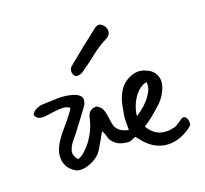

<svg xmlns="http://www.w3.org/2000/svg" viewBox="-120 -799 1037 973"><g transform="rotate(-20 399.0 -313.0)"><path d="M298 -463Q291 -475 293.5 -489Q296 -503 308 -511Q330 -529 351.5 -546.5Q373 -564 395 -582Q417 -599 439 -616Q461 -633 483 -651Q504 -665 521 -651Q540 -635 540 -613.5Q540 -592 519 -580Q472 -557 433.5 -526Q395 -495 354 -467Q343 -456 324 -452.5Q305 -449 298 -463ZM636 32Q599 32 567 15.5Q535 -1 509 -31Q506 -35 496.5 -47Q487 -59 483 -61Q469 -54 456.5 -50Q444 -46 427 -50Q410 -52 395 -59Q380 -66 366 -81Q353 -96 350 -111.5Q347 -127 336 -146Q335 -143 327 -129Q319 -115 308.5 -96.5Q298 -78 287.5 -61.5Q277 -45 270 -39Q252 -23 227.5 -12Q203 -1 179.5 1Q156 3 141 -6Q86 -39 92 -103Q95 -152 164 -230Q170 -237 183.5 -253Q197 -269 209.5 -286Q222 -303 226 -312Q210 -324 187 -324.5Q164 -325 140 -321.5Q116 -318 95 -315.5Q74 -313 60 -318Q53 -320 46.5 -327Q40 -334 40 -341Q39 -346 45.5 -353Q52 -360 59 -364Q68 -369 78.5 -372.5Q89 -376 99 -376Q140 -378 181.5 -379Q223 -380 263 -368Q328 -347 291 -292Q275 -270 258.5 -248.5Q242 -227 226 -206Q206 -178 185.5 -154Q165 -130 158 -106.5Q151 -83 171 -56Q180 -53 197.5 -65Q215 -77 235.5 -100.5Q256 -124 273.5 -156.5Q291 -189 299 -226Q308 -273 348 -273Q354 -274 366.5 -263Q379 -252 381 -243Q386 -233 389 -212.5Q392 -192 395 -172.5Q398 -153 403 -144Q416 -124 433.5 -115.5Q451 -107 466 -105Q466 -114 466 -129Q466 -144 466.5 -159Q467 -174 468 -181Q473 -209 478.5 -237Q484 -265 497 -290Q510 -319 535 -339Q560 -359 591 -365.5Q622 -372 653 -357Q688 -342 699.5 -313Q711 -284 699 -249Q683 -206 652.5 -177Q622 -148 589 -122Q584 -118 570 -108Q556 -98 548 -93Q574 -50 610.5 -38.5Q647 -27 689 -39Q698 -41 708 -48.5Q718 -56 728 -62Q752 -81 764 -58Q768 -51 768.5 -37.5Q769 -24 764 -19Q736 5 702 18.5Q668 32 636 32ZM528 -156Q583 -192 610.5 -231Q638 -270 633 -302Q609 -299 586 -278Q563 -257 547.5 -224.5Q532 -192 528 -156Z"/></g></svg>

Font: Mynerve
Style: Regular
Weight: 400
Designer: Carolina Short
Foundry: Carolina Short
Version: Version 1.000; ttfautohint (v1.8.4.7-5d5b)